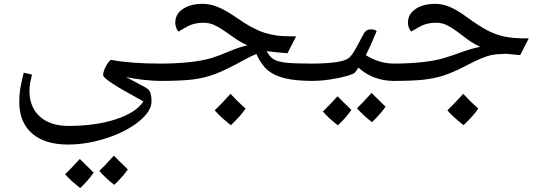

<svg xmlns="http://www.w3.org/2000/svg" viewBox="-20 -410 2803 996"><path d="M814.9 9.8Q776.4 9.8 722.4 3.9Q668.5 -2 632.8 -11.2L738.8 45.9Q756.3 56.6 761.2 74.5Q766.1 92.3 766.1 115.2Q766.1 167.5 699.7 220.7Q633.3 273.9 531.7 306.9Q430.2 339.8 333 339.8Q211.9 339.8 146 282Q80.1 224.1 80.1 119.1Q80.1 82.5 84.2 54.9Q88.4 27.3 103 -33.2L146 -22.9Q132.8 27.3 132.8 61Q132.8 146 186.5 194.6Q240.2 243.2 335.9 243.2Q474.1 243.2 579.6 209.2Q685.1 175.3 724.1 116.2L700.7 103Q515.1 2.9 515.1 -20Q515.1 -34.2 522.7 -52.5Q530.3 -70.8 541 -85Q551.8 -99.1 555.2 -99.1H557.1Q661.1 -80.1 814.9 -80.1Q828.1 -80.1 828.1 -66.9V-2Q828.1 9.8 814.9 9.8ZM465.8 485.4Q439 524.9 396 565.4Q347.7 528.3 317.9 493.7Q340.8 472.7 394 414.6Q404.3 425.8 465.8 485.4ZM643.1 468.8Q616.7 507.3 572.8 548.8Q526.9 513.7 495.1 476.6Q515.6 458 570.8 397.5Q581.5 409.2 643.1 468.8Z M808.1 9.8Q798.3 9.8 798.3 0V-69.8Q798.3 -80.1 808.1 -80.1Q981.9 -80.1 1080.1 -109.9Q1114.3 -120.1 1176.3 -146.5Q1225.6 -167 1263.2 -174.8Q1226.1 -191.9 1197.3 -212.4Q1168.5 -232.9 1142.8 -250.5Q1117.2 -268.1 1091.6 -280Q1065.9 -292 1035.2 -292Q1012.2 -292 994.4 -288.1Q976.6 -284.2 961.9 -277.6Q947.3 -271 906.2 -246.1Q899.4 -252.9 894.3 -265.4Q889.2 -277.8 889.2 -292Q889.2 -336.9 928.7 -363.5Q968.3 -390.1 1031.2 -390.1Q1068.8 -390.1 1107.9 -374.5Q1147 -358.9 1195.3 -326.2Q1249.5 -288.6 1284.9 -269.5Q1320.3 -250.5 1350.3 -240.7Q1380.4 -231 1413.1 -226.1Q1445.8 -221.2 1516.1 -221.2L1471.2 -133.8Q1411.6 -138.2 1371.1 -144H1363.3Q1379.4 -114.3 1400.4 -102.1Q1421.4 -89.8 1462.4 -85Q1503.4 -80.1 1601.1 -80.1Q1611.3 -80.1 1611.3 -69.8V0Q1611.3 9.8 1601.1 9.8Q1512.7 9.3 1458.3 -3.9Q1403.8 -17.1 1369.9 -44.9Q1335.9 -72.8 1310.1 -129.9Q1286.6 -121.1 1257.3 -105Q1149.9 -45.9 1095.9 -25.9Q1042 -5.9 982.2 2Q922.4 9.8 808.1 9.8ZM1253.9 153.3Q1229 190.9 1177.7 239.3Q1125.5 198.7 1093.8 162.6Q1143.6 113.8 1175.8 76.7Q1214.4 118.7 1253.9 153.3Z M1905.3 -257.8Q1922.4 -257.8 1934.1 -249Q1899.9 -166 1877.4 -124Q1946.8 -80.1 2025.4 -80.1Q2035.2 -80.1 2035.2 -69.8V0Q2035.2 9.8 2025.4 9.8Q1916 9.8 1839.4 -59.1L1830.1 -45.4L1820.3 -33.2Q1813 -25.4 1775.9 -14.9Q1738.8 -4.4 1690.2 2.7Q1641.6 9.8 1591.3 9.8Q1581.5 9.8 1581.5 0V-69.8Q1581.5 -80.1 1591.3 -80.1Q1747.6 -80.1 1786.1 -106.9Q1798.8 -115.2 1813.7 -138.4Q1828.6 -161.6 1848.6 -200.7L1869.1 -238.8Q1879.9 -257.8 1905.3 -257.8ZM1802.7 160.2Q1775.9 199.7 1732.9 240.2Q1684.6 203.1 1654.8 168.5Q1677.7 147.5 1731 89.4Q1741.2 100.6 1802.7 160.2ZM1980 143.6Q1953.6 182.1 1909.7 223.6Q1863.8 188.5 1832 151.4Q1852.5 132.8 1907.7 72.3Q1918.5 84 1980 143.6Z M2015.1 9.8Q2005.4 9.8 2005.4 0V-69.8Q2005.4 -80.1 2015.1 -80.1Q2189 -80.1 2287.1 -109.9L2340.8 -127.4Q2389.6 -145.5 2416.5 -153.8Q2443.4 -162.1 2471.2 -167Q2433.6 -184.6 2404.8 -206.3Q2376 -228 2350.3 -247.1Q2324.7 -266.1 2299.1 -279.1Q2273.4 -292 2242.2 -292Q2219.2 -292 2201.4 -288.1Q2183.6 -284.2 2168.9 -277.6Q2154.3 -271 2113.3 -246.1Q2106.4 -252.9 2101.3 -265.4Q2096.2 -277.8 2096.2 -292Q2096.2 -336.9 2135.7 -363.5Q2175.3 -390.1 2238.3 -390.1Q2275.4 -390.1 2313.5 -374Q2351.6 -357.9 2402.3 -320.8Q2460.4 -278.3 2501.7 -255.9Q2543 -233.4 2590.3 -221.7Q2637.7 -210 2723.1 -210.9L2678.2 -124L2606 -130.9Q2553.2 -129.4 2530 -124.5Q2506.8 -119.6 2476.6 -107.2Q2446.3 -94.7 2391.1 -65.9Q2330.1 -34.2 2281 -18.3Q2231.9 -2.4 2174.6 3.7Q2117.2 9.8 2015.1 9.8ZM2460.9 153.3Q2436 190.9 2384.8 239.3Q2332.5 198.7 2300.8 162.6Q2350.6 113.8 2382.8 76.7Q2421.4 118.7 2460.9 153.3Z"/></svg>

Font: Droid Arabic Naskh
Style: Regular
Weight: 400
Designer: Pascal Zoghbi
Foundry: Ascender Corporation
Version: Version 1.00